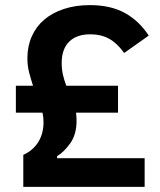

<svg xmlns="http://www.w3.org/2000/svg" viewBox="-20 -730 626 750"><path d="M71 0V-125Q110 -143 130 -176Q150 -209 150 -252Q150 -273 146 -290H42V-395H109Q101 -420 94 -446Q87 -472 87 -503Q87 -549 104 -587.5Q121 -626 152.5 -653Q184 -680 229.5 -695Q275 -710 331 -710Q412 -710 467.5 -679.5Q523 -649 561 -591L465 -523Q438 -561 406.5 -578.5Q375 -596 333 -596Q279 -596 250 -567Q221 -538 221 -484Q221 -459 226 -437.5Q231 -416 239 -395H441V-290H277Q278 -282 278.5 -274Q279 -266 279 -258Q279 -205 254.5 -170.5Q230 -136 203 -120V-112H545V0Z"/></svg>

Font: IBM Plex Sans Thai SmBld
Style: Regular
Weight: 600
Designer: Mike Abbink, Paul van der Laan, Pieter van Rosmalen, Ben Mitchell, Mark Frömberg
Foundry: Bold Monday
Version: Version 1.2